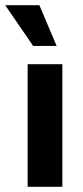

<svg xmlns="http://www.w3.org/2000/svg" viewBox="-44 -716 320 736"><path d="M62 0V-470H195V0ZM83 -540 -24 -696H107L173 -540Z"/></svg>

Font: Celebes
Style: Bold
Weight: 700
Designer: Anugrah Pasau
Foundry: Lafontype
Version: Version 1.000; ttfautohint (v1.8.4)